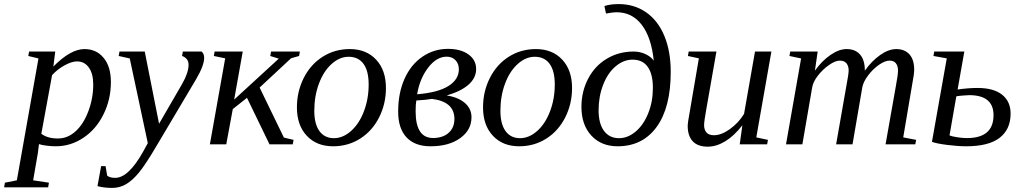

<svg xmlns="http://www.w3.org/2000/svg" viewBox="-79 -714 5050 950"><path d="M113.8 -1 108.4 43 85 178.2 163.1 189.9 159.2 212.9H-58.6L-54.7 189.9L4.4 178.2L111.3 -424.8L61 -437L64.9 -459H194.3L185.1 -384.8Q270.5 -471.2 338.9 -471.2Q397.9 -471.2 433.8 -427.7Q469.7 -384.3 469.7 -308.1Q469.7 -222.2 433.1 -148.2Q396.5 -74.2 333.5 -32.2Q270.5 9.8 196.8 9.8Q174.3 9.8 150.1 6.6Q126 3.4 113.8 -1ZM125.5 -52.2Q155.8 -28.8 207.5 -28.8Q255.9 -28.8 295.2 -64.5Q334.5 -100.1 358.4 -164.3Q382.3 -228.5 382.3 -295.4Q382.3 -349.6 360.6 -379.9Q338.9 -410.2 302.2 -410.2Q276.4 -410.2 241.2 -391.1Q206.1 -372.1 178.7 -342.3Z M512.2 -459H637.2L708 -101.6L822.8 -299.8Q854 -354.5 854 -394Q854 -412.1 843.8 -422.9Q833.5 -433.6 821.8 -437L825.7 -459H918.5Q931.2 -447.8 931.2 -428.2Q931.2 -389.6 890.6 -320.8L697.3 4.9Q641.6 99.6 609.1 139.2Q576.7 178.7 544.9 197.3Q513.2 215.8 476.1 215.8Q436.5 215.8 403.3 207L421.4 107.9H443.4L451.2 154.8Q463.4 166 491.2 166Q557.1 166 630.4 34.2L652.3 -5.9L563 -424.8L508.3 -437Z M1035.2 -425.3 979 -437 982.9 -459H1122.1L1079.6 -221.2L1300.3 -423.8L1258.3 -437L1262.2 -459H1404.8L1400.9 -437L1361.3 -425.8L1205.6 -280.8L1325.7 -33.2L1373.5 -22L1369.6 0H1254.4L1143.1 -230L1072.8 -174.3L1040.5 0H959.5Z M1476.1 -166Q1476.1 -100.1 1501.7 -65.2Q1527.3 -30.3 1573.2 -30.3Q1617.7 -30.3 1658 -65.9Q1698.2 -101.6 1721.7 -163.3Q1745.1 -225.1 1745.1 -295.9Q1745.1 -363.3 1719.5 -398.2Q1693.8 -433.1 1646 -433.1Q1601.6 -433.1 1561.8 -397.5Q1522 -361.8 1499 -300Q1476.1 -238.3 1476.1 -166ZM1568.8 9.8Q1487.8 9.8 1439 -42.2Q1390.1 -94.2 1390.1 -182.6Q1390.1 -261.2 1423.8 -328.1Q1457.5 -395 1517.3 -433.1Q1577.1 -471.2 1651.9 -471.2Q1732.9 -471.2 1781.7 -419.2Q1830.6 -367.2 1830.6 -278.8Q1830.6 -200.2 1796.9 -133.3Q1763.2 -66.4 1703.4 -28.3Q1643.6 9.8 1568.8 9.8Z M2253.9 -133.8Q2253.9 -70.8 2198 -30.5Q2142.1 9.8 2051.3 9.8Q1973.6 9.8 1932.4 -34.4Q1891.1 -78.6 1891.1 -161.1Q1891.1 -253.9 1922.6 -324.2Q1954.1 -394.5 2011 -433.3Q2067.9 -472.2 2137.7 -472.2Q2200.7 -472.2 2238.8 -444.8Q2276.9 -417.5 2276.9 -372.6Q2276.9 -328.6 2239.5 -295.4Q2202.1 -262.2 2131.3 -241.7Q2189.5 -232.4 2221.7 -204.1Q2253.9 -175.8 2253.9 -133.8ZM1977.5 -163.1Q1977.5 -31.2 2063.5 -31.2Q2112.3 -31.2 2140.9 -56.9Q2169.4 -82.5 2169.4 -125.5Q2169.4 -210.9 2058.6 -224.6Q2029.8 -219.7 1981 -216.8Q1977.5 -199.7 1977.5 -163.1ZM1984.9 -247.6Q2087.9 -255.9 2139.6 -288.3Q2191.4 -320.8 2191.4 -371.1Q2191.4 -398.4 2174.8 -416Q2158.2 -433.6 2131.3 -433.6Q2081.1 -433.6 2039.6 -379.4Q1998 -325.2 1984.9 -247.6Z M2397 -166Q2397 -100.1 2422.6 -65.2Q2448.2 -30.3 2494.1 -30.3Q2538.6 -30.3 2578.9 -65.9Q2619.1 -101.6 2642.6 -163.3Q2666 -225.1 2666 -295.9Q2666 -363.3 2640.4 -398.2Q2614.7 -433.1 2566.9 -433.1Q2522.5 -433.1 2482.7 -397.5Q2442.9 -361.8 2419.9 -300Q2397 -238.3 2397 -166ZM2489.7 9.8Q2408.7 9.8 2359.9 -42.2Q2311 -94.2 2311 -182.6Q2311 -261.2 2344.7 -328.1Q2378.4 -395 2438.2 -433.1Q2498 -471.2 2572.8 -471.2Q2653.8 -471.2 2702.6 -419.2Q2751.5 -367.2 2751.5 -278.8Q2751.5 -200.2 2717.8 -133.3Q2684.1 -66.4 2624.3 -28.3Q2564.5 9.8 2489.7 9.8Z M3056.2 -459Q3087.9 -459 3115.2 -446Q3142.6 -433.1 3155.8 -413.6Q3144 -528.8 3096.4 -591.1Q3048.8 -653.3 2972.7 -653.3Q2961.4 -653.3 2946.8 -651.4Q2932.1 -649.4 2919.4 -647L2911.6 -684.1Q2940.9 -693.8 2981.9 -693.8Q3059.1 -693.8 3117.9 -653.1Q3176.8 -612.3 3208.3 -536.1Q3239.7 -460 3239.7 -358.4Q3239.7 -182.1 3170.2 -86.2Q3100.6 9.8 2976.6 9.8Q2896 9.8 2846.9 -43.2Q2797.9 -96.2 2797.9 -185.1Q2797.9 -261.2 2831.1 -324.7Q2864.3 -388.2 2923.6 -423.6Q2982.9 -459 3056.2 -459ZM3050.8 -418.9Q3006.3 -418.9 2967 -385.7Q2927.7 -352.5 2905.3 -294.4Q2882.8 -236.3 2882.8 -168.9Q2882.8 -102.1 2909.7 -66.2Q2936.5 -30.3 2983.9 -30.3Q3027.3 -30.3 3066.4 -63.2Q3105.5 -96.2 3128.4 -153.6Q3151.4 -210.9 3151.4 -278.8Q3151.4 -348.1 3125.7 -383.5Q3100.1 -418.9 3050.8 -418.9Z M3404.8 -94.2Q3404.8 -72.3 3416.5 -58.6Q3428.2 -44.9 3453.6 -44.9Q3490.2 -44.9 3532.7 -75.4Q3575.2 -106 3602.5 -150.4L3656.7 -459H3737.8L3663.1 -34.2L3720.7 -22L3716.8 0H3581.1L3594.2 -94.2Q3553.7 -42 3509.8 -15.1Q3465.8 11.7 3422.9 11.7Q3373.5 11.7 3348.6 -14.9Q3323.7 -41.5 3323.7 -91.3Q3323.7 -98.6 3326.4 -117.4Q3329.1 -136.2 3378.9 -425.3L3324.7 -437L3328.6 -459H3465.8L3416 -175.3Q3404.8 -113.8 3404.8 -94.2Z M4200.2 -364.3Q4233.4 -411.6 4275.4 -441.4Q4317.4 -471.2 4356 -471.2Q4397 -471.2 4420.7 -445.1Q4444.3 -418.9 4444.3 -369.6Q4444.3 -358.9 4442.1 -341.6Q4439.9 -324.2 4390.1 -34.2L4454.1 -22L4449.7 0H4302.7L4353 -284.2Q4364.3 -343.3 4364.3 -365.2Q4364.3 -387.2 4354 -400.6Q4343.8 -414.1 4321.8 -414.1Q4300.3 -414.1 4270.5 -393.6Q4240.7 -373 4216.6 -341.1Q4192.4 -309.1 4187.5 -281.2L4139.2 0H4058.1L4107.9 -284.2Q4120.1 -348.1 4120.1 -365.2Q4120.1 -387.2 4109.4 -400.6Q4098.6 -414.1 4075.7 -414.1Q4054.2 -414.1 4022.9 -392.3Q3991.7 -370.6 3967.8 -339.6Q3943.8 -308.6 3939.5 -281.2L3891.1 0H3810.1L3884.8 -424.8L3827.1 -437L3831.1 -459H3966.8L3953.1 -364.3Q3987.3 -412.6 4029.8 -441.9Q4072.3 -471.2 4109.9 -471.2Q4152.8 -471.2 4176.5 -444.1Q4200.2 -417 4200.2 -364.3Z M4659.2 -271Q4710.9 -278.8 4758.3 -278.8Q4837.4 -278.8 4879.4 -245.4Q4921.4 -211.9 4921.4 -151.9Q4921.4 -74.2 4867.2 -32.2Q4813 9.8 4701.2 9.8Q4662.6 9.8 4608.9 3.2Q4555.2 -3.4 4532.2 -12.2L4605.5 -425.3L4539.6 -437L4543.5 -459H4692.4ZM4716.3 -243.2Q4708.5 -243.2 4684.6 -241.2Q4660.6 -239.3 4652.8 -237.3L4619.1 -43.9Q4628.4 -39.6 4655.3 -35.2Q4682.1 -30.8 4705.1 -30.8Q4836.9 -30.8 4836.9 -144Q4836.9 -243.2 4716.3 -243.2Z"/></svg>

Font: Tinos
Style: Italic
Weight: 400
Italic angle: -16.333°
Designer: Steve Matteson
Foundry: Monotype Imaging Inc.
Version: Version 1.32